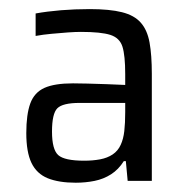

<svg xmlns="http://www.w3.org/2000/svg" viewBox="-20 -716 408 422"><path d="M146.5 -314.4Q109.3 -314.4 85 -324.2Q60.7 -334.1 49.2 -357.9Q37.8 -381.7 37.8 -423.5Q37.8 -464.6 46.6 -488.7Q55.4 -512.7 77.6 -522.8Q99.9 -532.8 140.4 -532.8Q151.6 -532.8 171.9 -532.3Q192.1 -531.8 214.5 -531Q236.9 -530.3 255.2 -529.3V-553.4Q255.2 -593.8 249.2 -613.2Q243.2 -632.6 222.6 -639.3Q202 -645.9 157.8 -645.9Q146 -645.9 129 -644.7Q112 -643.4 93.3 -641.7Q74.5 -640 58.3 -637V-686.4Q83 -690.9 113.9 -693.5Q144.7 -696 177.1 -696Q220.9 -696 248 -689.2Q275.2 -682.4 289.4 -666.2Q303.7 -650.1 308.7 -622.6Q313.7 -595 313.7 -553.6V-318.4H260.6L256.6 -361.8H252.1Q240.5 -343.4 224.1 -332.9Q207.7 -322.4 187.8 -318.4Q167.9 -314.4 146.5 -314.4ZM165.1 -362.8Q184.3 -362.8 200.1 -365.8Q216 -368.8 227.7 -376.6Q239.4 -384.5 245.3 -397.7Q251.2 -410.4 253.2 -427.9Q255.2 -445.4 255.2 -469.7V-489.8H155.1Q117.8 -489.8 106 -478Q94.3 -466.2 94.3 -426.8Q94.3 -387.4 108 -375.1Q121.7 -362.8 165.1 -362.8Z"/></svg>

Font: Saira Thin SemiCondensed
Style: Regular
Weight: 100
Width: 4
Version: Version 1.101